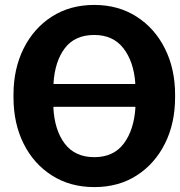

<svg xmlns="http://www.w3.org/2000/svg" viewBox="-20 -741 723 771"><path d="M358.9 10.3Q261.7 10.3 188.5 -36.4Q115.2 -83 74.7 -164.3Q34.2 -245.6 34.2 -350.1V-361.3Q34.2 -464.4 74.7 -545.9Q115.2 -627.4 188.2 -674.3Q261.2 -721.2 358.4 -721.2Q455.1 -721.2 528.3 -674.3Q601.6 -627.4 642.3 -545.9Q683.1 -464.4 683.1 -361.3V-350.1Q683.1 -245.6 642.3 -164.3Q601.6 -83 528.8 -36.4Q456.1 10.3 358.9 10.3ZM195.8 -403.8H522.5L523.4 -406.2Q517.1 -493.7 475.6 -547.1Q434.1 -600.6 358.4 -600.6Q280.8 -600.6 240.5 -547.6Q200.2 -494.6 194.8 -406.2ZM358.9 -109.9Q436 -109.9 477.1 -164.6Q518.1 -219.2 523.9 -309.6L522.9 -312H195.3L194.3 -309.6Q198.7 -219.2 239.7 -164.6Q280.8 -109.9 358.9 -109.9Z"/></svg>

Font: Roboto Slab ExtraBold
Style: Regular
Weight: 800
Designer: Google
Version: Version 2.001; ttfautohint (v1.8.3)